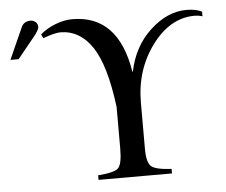

<svg xmlns="http://www.w3.org/2000/svg" viewBox="-50 -740 940 797"><g transform="rotate(-5 420.0 -341.5)"><path d="M818 -658V-639Q801 -644 786 -644Q683 -644 607.5 -542Q532 -440 532 -304V-111Q532 -54 551 -38Q570 -22 635 -19V0H329V-19Q397 -24 413.5 -40.5Q430 -57 430 -123V-295Q408 -470 357 -546.5Q306 -623 225 -624Q201 -624 152 -606L144 -622Q170 -645 207 -659.5Q244 -674 278 -674Q470 -674 508 -435H510Q531 -539 602.5 -605Q674 -671 754 -671Q793 -671 818 -658ZM8 -528 67 -660Q78 -683 105 -683Q116 -683 125.5 -675.5Q135 -668 135 -654Q135 -641 108 -609L42 -528Z"/></g></svg>

Font: STIX Math
Style: Regular
Weight: 400
Designer: MicroPress Inc., with final additions and corrections provided by Coen Hoffman, Elsevier (retired)
Version: Version 1.1.1